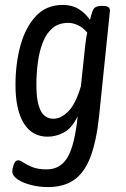

<svg xmlns="http://www.w3.org/2000/svg" viewBox="-20 -549 511 781"><path d="M175 212Q140 212 106.5 203.5Q73 195 51.5 180.5Q30 166 30 148Q30 137 36 120Q42 103 54 103Q62 103 75 112Q88 121 111 130.5Q134 140 170 140Q226 140 255 90.5Q284 41 296 -76Q272 -27 239.5 -10Q207 7 174 7Q110 7 76.5 -48Q43 -103 43 -203Q43 -291 63.5 -365Q84 -439 126.5 -484Q169 -529 235 -529Q273 -529 300.5 -512Q328 -495 346 -468Q348 -477 350.5 -485.5Q353 -494 356 -503Q361 -517 371 -521Q381 -525 391 -525H397Q415 -525 421.5 -519.5Q428 -514 427 -503L383 -76Q372 27 347.5 90.5Q323 154 281 183Q239 212 175 212ZM198 -66Q227 -66 257 -95Q287 -124 309 -198L327 -367Q329 -381 330.5 -393Q332 -405 335 -416Q319 -436 298 -446Q277 -456 258 -456Q219 -456 194 -435Q169 -414 154.5 -377.5Q140 -341 134 -295.5Q128 -250 128 -202Q128 -136 144.5 -101Q161 -66 198 -66Z"/></svg>

Font: Asap Condensed Condensed Regular
Style: Italic
Weight: 400
Width: 3
Italic angle: -6°
Designer: Pablo Cosgaya
Foundry: Omnibus-Type
Version: Version 3.001; ttfautohint (v1.8.4.7-5d5b)